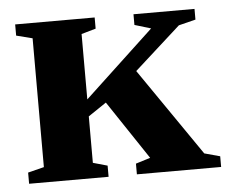

<svg xmlns="http://www.w3.org/2000/svg" viewBox="-41 -505 657 551"><g transform="rotate(-5 288.0 -229.5)"><path d="M209 -226.6 409.2 -413.6 362.3 -427.7V-458.5H538.1V-427.7L489.3 -415.5L356 -295.4L529.8 -43L574.7 -30.8V0H332V-30.8L374 -43.9L261.2 -212.9L209 -177.7V-43.9L250.5 -32.2V0H21.5V-32.2L67.9 -43.9V-415L21.5 -426.8V-459H250.5V-426.8L209 -415Z"/></g></svg>

Font: Liberation Serif
Style: Bold
Weight: 700
Designer: Steve Matteson
Foundry: Ascender Corporation
Version: Version 2.1.5